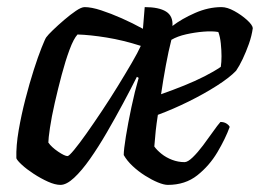

<svg xmlns="http://www.w3.org/2000/svg" viewBox="-20 -520 731 540"><path d="M150 0Q135 0 115 -9Q95 -18 75 -31Q55 -44 41.5 -56.5Q28 -69 26 -75Q25 -110 32.5 -153.5Q40 -197 51.5 -241.5Q63 -286 75 -323.5Q87 -361 97 -386Q107 -411 110 -415Q115 -422 129 -435.5Q143 -449 160.5 -464Q178 -479 193.5 -489.5Q209 -500 218 -500Q237 -500 264.5 -491Q292 -482 322.5 -468.5Q353 -455 382 -439L387 -500Q427 -500 447 -487.5Q467 -475 465 -447Q491 -467 528.5 -483.5Q566 -500 603 -500Q619 -500 639 -489Q659 -478 674.5 -464Q690 -450 691 -441Q688 -419 680 -396.5Q672 -374 662.5 -354Q653 -334 644 -321Q626 -302 590 -279Q554 -256 510.5 -234.5Q467 -213 424 -197Q420 -171 418 -152.5Q416 -134 414 -108Q421 -98 434 -87.5Q447 -77 464 -70.5Q481 -64 499 -64Q508 -64 522 -77.5Q536 -91 551 -111Q566 -131 579 -149.5Q592 -168 600 -177Q610 -177 617 -172.5Q624 -168 626 -163Q614 -130 591.5 -92Q569 -54 535 -27Q501 0 452 0Q441 0 424 -7Q407 -14 388 -26Q369 -38 353 -53Q337 -68 328 -84Q328 -99 334 -136Q340 -173 349.5 -218Q359 -263 370 -301L365 -304Q348 -270 326 -229Q304 -188 280.5 -147.5Q257 -107 233.5 -73.5Q210 -40 188.5 -20Q167 0 150 0ZM170 -81Q174 -81 188.5 -98.5Q203 -116 223.5 -145Q244 -174 267 -208.5Q290 -243 311.5 -278Q333 -313 350.5 -343Q368 -373 376 -391Q326 -407 279.5 -414.5Q233 -422 198 -423Q187 -411 175.5 -380Q164 -349 153.5 -309.5Q143 -270 134 -230.5Q125 -191 120.5 -160.5Q116 -130 116 -119Q125 -106 143.5 -93.5Q162 -81 170 -81ZM433 -255Q467 -267 498 -279.5Q529 -292 555.5 -305.5Q582 -319 601 -332Q602 -338 602.5 -346Q603 -354 603 -362Q603 -379 601 -398Q599 -417 594 -430Q577 -433 552.5 -431Q528 -429 503.5 -423.5Q479 -418 462 -408Q454 -377 446.5 -336.5Q439 -296 433 -255Z"/></svg>

Font: Texturina Medium
Style: Italic
Weight: 500
Italic angle: -11°
Designer: Guillermo Torres Carreño
Foundry: Omnibus-Type
Version: Version 1.002